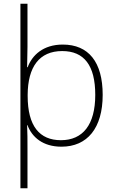

<svg xmlns="http://www.w3.org/2000/svg" viewBox="-20 -780 630 1034"><path d="M533 -269C533 -446 457 -540 318 -540C213 -540 153 -483 129 -418H126C127 -448 128 -498 128 -527V-760H90V234H128V15C128 -23 128 -67 126 -106H128C152 -42 210 10 311 10C450 10 533 -90 533 -269ZM493 -269C493 -108 426 -25 308 -25C193 -25 129 -101 129 -263V-270C130 -419 191 -505 315 -505C433 -505 493 -428 493 -269Z"/></svg>

Font: Noto Sans Arabic ExtLt
Style: Regular
Weight: 200
Designer: Monotype Design Team, Nadine Chahine, Nizar Qandah and Khaled Hosny
Foundry: Monotype Imaging Inc.
Version: Version 2.012